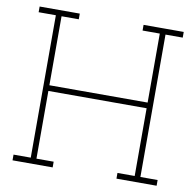

<svg xmlns="http://www.w3.org/2000/svg" viewBox="-79 -793 894 874"><g transform="rotate(10 367.5 -355.5)"><path d="M34.7 0V-26.4H114.3V-684.6H34.7V-710.9H220.2V-684.6H140.6V-365.7H594.7V-684.6H515.1V-710.9H594.7H621.1H700.7V-684.6H621.1V-26.4H700.7V0H515.1V-26.4H594.7V-339.4H140.6V-26.4H220.2V0Z"/></g></svg>

Font: Roboto Slab LO Thin
Style: Regular
Weight: 250
Designer: Google
Version: Version 2.00;September 28, 2018;FontCreator 11.5.0.2427 64-b